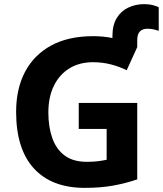

<svg xmlns="http://www.w3.org/2000/svg" viewBox="-20 -899 788 929"><path d="M678 -879Q701 -879 720 -874Q739 -869 748 -864V-750Q740 -753 725 -756.5Q710 -760 693 -760Q670 -760 657 -747Q644 -734 644 -704V-671L593 -559Q560 -576 518 -587Q476 -598 430 -598Q364 -598 315.5 -568Q267 -538 240.5 -483.5Q214 -429 214 -355Q214 -285 233 -231Q252 -177 293 -146.5Q334 -116 400 -116Q432 -116 454.5 -119Q477 -122 496 -126V-275H361V-401H644V-31Q588 -12 527.5 -1Q467 10 390 10Q230 10 144 -84Q58 -178 58 -358Q58 -470 101.5 -552Q145 -634 228 -679Q311 -724 431 -724Q479 -724 524 -715V-724Q524 -778 545 -812Q566 -846 601 -862.5Q636 -879 678 -879Z"/></svg>

Font: Noto Sans IKEA
Style: Bold
Weight: 600
Designer: Monotype Design Team
Foundry: Monotype Imaging Inc.
Version: Version 2.001